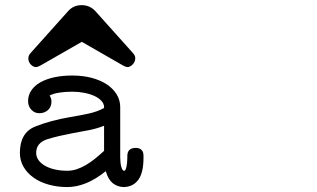

<svg xmlns="http://www.w3.org/2000/svg" viewBox="-20 -718 1244 754"><path d="M468.3 -46.9Q473.6 -48.8 476.8 -64Q480 -79.1 480 -98.1V-105Q480 -137.2 513.2 -137.2Q527.3 -137.2 535.4 -129.6Q543.5 -122.1 543.5 -106.4V-98.1Q543.5 -39.6 523.2 -12Q502.9 15.6 466.3 16.6Q441.4 16.1 422.9 1.5Q404.3 -13.7 395.5 -45.9Q318.4 16.6 244.1 16.6Q204.6 16.6 170.4 6.8Q136.2 -2.9 111.3 -20.8Q86.4 -38.6 72.3 -63.2Q58.1 -87.9 58.1 -117.7Q58.1 -197.3 118.7 -221.2Q178.2 -245.1 256.3 -258.3Q292 -264.2 327.1 -271.7Q362.3 -279.3 388.7 -293.9V-297.4Q388.7 -310.5 378.4 -321.8Q368.2 -333 350.8 -341.1Q333.5 -349.1 310.8 -353.5Q288.1 -357.9 263.7 -357.9Q233.9 -357.9 211.2 -354Q188.5 -350.1 174.8 -342.8Q182.1 -331.5 182.1 -319.8Q182.1 -298.3 168.5 -285.9Q154.8 -273.4 134.3 -273.4Q115.7 -273.4 103 -287.1Q90.3 -300.8 90.3 -320.8Q90.3 -344.2 103 -363Q115.7 -381.8 138.7 -394.8Q161.6 -407.7 193.6 -414.6Q225.6 -421.4 263.7 -421.4Q304.7 -421.4 339.4 -412.4Q374 -403.3 398.9 -387Q423.8 -370.6 438 -347.7Q452.1 -324.7 452.1 -297.4V-99.6Q452.1 -89.8 453.1 -80.6Q454.1 -71.3 456.1 -64Q458 -56.6 460.7 -52Q463.4 -47.4 467.3 -47.4Q468.3 -47.4 468.3 -46.9ZM100.6 -510.3 248 -674.8Q268.6 -697.8 300.5 -697.8Q332.5 -697.8 354 -674.8L501.5 -510.3Q506.3 -504.9 508.8 -500Q511.2 -495.1 511.2 -489.3Q511.2 -481.9 508.3 -475.6Q505.4 -469.2 500.7 -464.6Q496.1 -460 491 -457.3Q485.8 -454.6 481.4 -454.6Q477.1 -454.6 472.7 -456.3Q468.3 -458 462.9 -460.9L301.3 -553.7L139.2 -460.9Q133.8 -458 129.4 -456.3Q125 -454.6 120.6 -454.6Q116.2 -454.6 111.1 -457Q106 -459.5 101.6 -463.9Q97.2 -468.3 94.2 -474.6Q91.3 -481 91.3 -488.3Q91.3 -500.5 100.6 -510.3ZM388.7 -125.5V-224.1Q360.4 -212.9 329.1 -206.8Q297.9 -200.7 267.1 -195.3Q238.8 -189.9 213.6 -184.1Q188.5 -178.2 166 -171.4Q122.1 -157.2 122.1 -117.7Q122.1 -102.1 131.3 -89.1Q140.6 -76.2 157 -66.9Q173.3 -57.6 195.8 -52.5Q218.3 -47.4 244.1 -47.4Q263.2 -47.4 281.5 -53.5Q299.8 -59.6 317.6 -70.1Q335.4 -80.6 353 -94.7Q370.6 -108.9 388.7 -125.5Z"/></svg>

Font: Erica Type
Style: Italic
Weight: 400
Monospace: yes
Designer: Peter Wiegel
Foundry: Peter Wiegel
Version: Version 1.000 2010 initial release